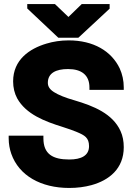

<svg xmlns="http://www.w3.org/2000/svg" viewBox="-20 -921 665 951"><path d="M23 -236C23 -208 28 -182 36 -159C74 -51 183 10 323 10C363 10 400 5 433 -4C520 -28 593 -85 593 -192C593 -221 588 -248 577 -272C538 -358 444 -396 349 -424C303 -437 269 -451 247 -465C225 -479 217 -494 217 -511C217 -559 257 -579 317 -579C384 -579 423 -549 423 -488V-476H593V-488C593 -522 586 -553 573 -582C532 -668 443 -721 320 -721C280 -721 243 -715 210 -705C126 -680 45 -625 45 -518C45 -487 52 -458 65 -434C109 -355 201 -320 291 -292C320 -283 344 -274 361 -267C399 -251 421 -239 421 -197C421 -150 382 -131 323 -131C241 -131 195 -158 195 -236V-249H23ZM115 -879 269 -734H368L523 -878V-901H385L319 -837L252 -901H115Z"/></svg>

Font: Asimov Pro
Style: Ult
Weight: 900
Designer: Google
Version: Version 2.000980; 2014